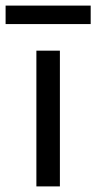

<svg xmlns="http://www.w3.org/2000/svg" viewBox="-50 -666 344 686"><path d="M0 0ZM80 -485H164V0H80ZM-30 -646H274V-580H-30Z"/></svg>

Font: Niramit
Style: Regular
Weight: 400
Version: Version 1.000; ttfautohint (v1.6)